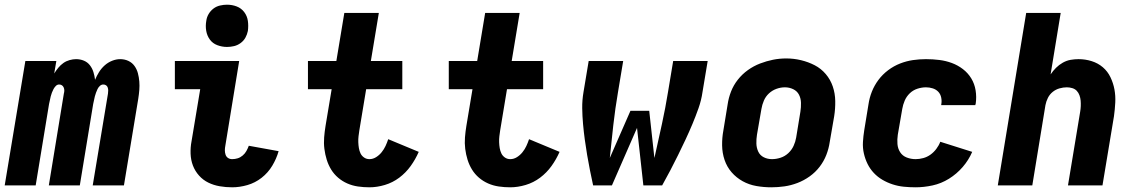

<svg xmlns="http://www.w3.org/2000/svg" viewBox="-30 -790 4850 818"><path d="M-10 0 78 -530H210L201 -477Q209 -490 218.5 -501.5Q228 -513 240 -521.5Q252 -530 266.5 -534Q281 -538 294 -538Q312 -538 327.5 -531.5Q343 -525 353 -512Q363 -499 368 -483Q373 -467 375 -450Q382 -467 392 -483Q402 -499 416 -511.5Q430 -524 447.5 -531Q465 -538 482 -538Q501 -538 517 -530.5Q533 -523 543 -509Q553 -495 557.5 -478Q562 -461 563.5 -443Q565 -425 563.5 -406.5Q562 -388 559 -369L498 0H365L430 -391Q431 -398 431 -404.5Q431 -411 429 -417Q427 -423 422 -426.5Q417 -430 410 -430Q402 -430 395.5 -424Q389 -418 385.5 -410.5Q382 -403 379 -395Q376 -387 374 -379Q372 -371 370.5 -363Q369 -355 367 -347L310 0H178L242 -391Q244 -398 244 -404.5Q244 -411 241.5 -417Q239 -423 234 -426.5Q229 -430 222 -430Q214 -430 208 -424Q202 -418 198 -410.5Q194 -403 191 -395Q188 -387 186 -379Q184 -371 182.5 -363Q181 -355 179 -347L122 0Z M959 8Q932 8 906 3.5Q880 -1 857.5 -12Q835 -23 818 -42Q801 -61 792 -84.5Q783 -108 782 -135Q781 -162 786 -188L823 -410H715V-530H989L930 -169Q928 -159 928 -149.5Q928 -140 931 -131Q934 -122 941.5 -117Q949 -112 959 -112Q971 -112 982.5 -115.5Q994 -119 1004 -127.5Q1014 -136 1020 -147Q1026 -158 1030 -169L1157 -146Q1148 -114 1130 -84Q1112 -54 1084.5 -32.5Q1057 -11 1024 -1.5Q991 8 959 8ZM937 -590Q916 -590 896 -597.5Q876 -605 864 -621.5Q852 -638 848.5 -659Q845 -680 849 -702Q851 -717 859 -730.5Q867 -744 879.5 -753.5Q892 -763 907.5 -766.5Q923 -770 937 -770Q959 -770 978.5 -762.5Q998 -755 1010.5 -738.5Q1023 -722 1026 -701Q1029 -680 1026 -658Q1023 -643 1015.5 -629.5Q1008 -616 995 -606.5Q982 -597 967 -593.5Q952 -590 937 -590Z M1544 8Q1519 8 1495 4.5Q1471 1 1449.5 -8.5Q1428 -18 1410.5 -33Q1393 -48 1381 -67.5Q1369 -87 1362 -109.5Q1355 -132 1352 -156Q1349 -180 1351 -205Q1353 -230 1357 -254L1383 -410H1282V-530H1403L1437 -735H1584L1550 -530H1684V-410H1530L1501 -235Q1499 -222 1497.5 -209.5Q1496 -197 1496.5 -184Q1497 -171 1499 -159Q1501 -147 1506 -136.5Q1511 -126 1521 -119Q1531 -112 1544 -112Q1559 -112 1572.5 -120.5Q1586 -129 1596 -141.5Q1606 -154 1612.5 -168Q1619 -182 1624 -197L1754 -143Q1740 -111 1719.5 -82.5Q1699 -54 1671 -33Q1643 -12 1609.5 -2Q1576 8 1544 8Z M2144 8Q2119 8 2095 4.5Q2071 1 2049.5 -8.5Q2028 -18 2010.5 -33Q1993 -48 1981 -67.5Q1969 -87 1962 -109.5Q1955 -132 1952 -156Q1949 -180 1951 -205Q1953 -230 1957 -254L1983 -410H1882V-530H2003L2037 -735H2184L2150 -530H2284V-410H2130L2101 -235Q2099 -222 2097.5 -209.5Q2096 -197 2096.5 -184Q2097 -171 2099 -159Q2101 -147 2106 -136.5Q2111 -126 2121 -119Q2131 -112 2144 -112Q2159 -112 2172.5 -120.5Q2186 -129 2196 -141.5Q2206 -154 2212.5 -168Q2219 -182 2224 -197L2354 -143Q2340 -111 2319.5 -82.5Q2299 -54 2271 -33Q2243 -12 2209.5 -2Q2176 8 2144 8Z M2497 0Q2490 -32 2483.5 -64.5Q2477 -97 2471.5 -129.5Q2466 -162 2461.5 -195Q2457 -228 2454 -261.5Q2451 -295 2450.5 -329Q2450 -363 2456 -398L2478 -530H2625L2603 -398Q2591 -328 2583 -257.5Q2575 -187 2568 -117L2656 -318H2736L2758 -117L2761 -130Q2776 -197 2790.5 -263.5Q2805 -330 2816 -398L2838 -530H2985L2963 -398Q2958 -363 2946 -329Q2934 -295 2920 -261.5Q2906 -228 2890.5 -195Q2875 -162 2859 -129.5Q2843 -97 2826 -64.5Q2809 -32 2791 0H2711L2684 -245L2577 0Z M3256 8Q3224 8 3192.5 2.5Q3161 -3 3134 -18Q3107 -33 3087 -56Q3067 -79 3057 -108.5Q3047 -138 3046.5 -170.5Q3046 -203 3052 -235L3070 -345Q3074 -373 3084.5 -400Q3095 -427 3113.5 -450.5Q3132 -474 3156.5 -491.5Q3181 -509 3208.5 -519.5Q3236 -530 3263.5 -535.5Q3291 -541 3320 -541Q3352 -541 3383 -533.5Q3414 -526 3441 -512Q3468 -498 3488 -474.5Q3508 -451 3518 -421.5Q3528 -392 3528.5 -359.5Q3529 -327 3524 -295L3505 -185Q3501 -157 3490.5 -130Q3480 -103 3462 -79.5Q3444 -56 3419.5 -38.5Q3395 -21 3367.5 -10.5Q3340 0 3312 4Q3284 8 3256 8ZM3259 -112Q3277 -112 3295.5 -118Q3314 -124 3328.5 -137.5Q3343 -151 3351 -168.5Q3359 -186 3362 -204L3380 -314Q3383 -333 3382.5 -352Q3382 -371 3374 -386.5Q3366 -402 3349.5 -410Q3333 -418 3314 -418Q3296 -418 3278 -411.5Q3260 -405 3246 -392Q3232 -379 3224.5 -361.5Q3217 -344 3214 -326L3195 -216Q3192 -197 3192.5 -178.5Q3193 -160 3200.5 -144Q3208 -128 3224 -120Q3240 -112 3259 -112Z M3871 8Q3845 8 3820.5 5.5Q3796 3 3773 -4.5Q3750 -12 3729.5 -24Q3709 -36 3693 -53Q3677 -70 3666.5 -91Q3656 -112 3650.5 -136Q3645 -160 3646.5 -185Q3648 -210 3652 -235L3670 -345Q3674 -373 3684.5 -399.5Q3695 -426 3712.5 -449.5Q3730 -473 3754 -491Q3778 -509 3805 -519.5Q3832 -530 3859.5 -534Q3887 -538 3915 -538Q3944 -538 3972 -534.5Q4000 -531 4025.5 -521.5Q4051 -512 4072.5 -495.5Q4094 -479 4108 -456Q4122 -433 4126.5 -405Q4131 -377 4127 -349Q4126 -347 4126 -345.5Q4126 -344 4125 -342H3980Q3980 -342 3980 -343Q3980 -344 3980 -344Q3983 -359 3980 -374Q3977 -389 3967.5 -399Q3958 -409 3944 -413.5Q3930 -418 3915 -418Q3897 -418 3878.5 -412Q3860 -406 3846 -392.5Q3832 -379 3824.5 -361.5Q3817 -344 3814 -326L3795 -216Q3792 -196 3793.5 -176.5Q3795 -157 3805 -141.5Q3815 -126 3833 -119Q3851 -112 3871 -112Q3887 -112 3903.5 -116.5Q3920 -121 3934 -131Q3948 -141 3959 -155.5Q3970 -170 3976 -186L4112 -143Q4097 -108 4071.5 -78.5Q4046 -49 4013 -28.5Q3980 -8 3943 0Q3906 8 3871 8Z M4221 0 4342 -735H4489L4446 -473Q4456 -488 4469 -501Q4482 -514 4498 -523Q4514 -532 4531 -535Q4548 -538 4565 -538Q4594 -538 4621 -529.5Q4648 -521 4668.5 -503.5Q4689 -486 4701 -461Q4713 -436 4718 -409Q4723 -382 4721.5 -353Q4720 -324 4716 -295L4667 0H4520L4572 -314Q4574 -326 4574.5 -338Q4575 -350 4574 -361.5Q4573 -373 4569 -384Q4565 -395 4557.5 -403Q4550 -411 4538.5 -414.5Q4527 -418 4515 -418Q4500 -418 4484 -413.5Q4468 -409 4455 -398.5Q4442 -388 4434.5 -373Q4427 -358 4424 -342L4368 0Z"/></svg>

Font: Iosevka Curly Heavy Extended
Style: Italic
Weight: 900
Width: 7
Italic angle: -9°
Monospace: yes
Designer: Belleve Invis
Foundry: Belleve Invis
Version: Version 11.1.0; ttfautohint (v1.8.3)